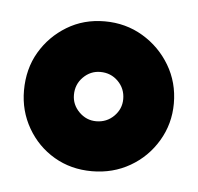

<svg xmlns="http://www.w3.org/2000/svg" viewBox="-31 -716 300 291"><g transform="rotate(5 119.0 -570.0)"><path d="M118 -456Q86 -456 60.5 -471Q35 -486 20 -512Q5 -538 5 -569Q5 -602 20 -627.5Q35 -653 60.5 -668.5Q86 -684 118 -684Q150 -684 176 -668.5Q202 -653 217.5 -627Q233 -601 233 -569Q233 -538 217.5 -512Q202 -486 176 -471Q150 -456 118 -456ZM118 -532Q134 -532 145 -543Q156 -554 156 -569Q156 -585 145 -596Q134 -607 118 -607Q103 -607 92 -596Q81 -585 81 -569Q81 -554 92 -543Q103 -532 118 -532Z"/></g></svg>

Font: Faustina Light
Style: Bold
Weight: 700
Version: Version 1.200